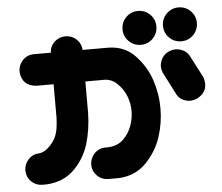

<svg xmlns="http://www.w3.org/2000/svg" viewBox="-50 -740 917 794"><g transform="rotate(-5 408.5 -343.0)"><path d="M413.1 -543Q481.4 -543 525.4 -497.1Q569.3 -451.2 588.9 -393.1Q608.4 -335 608.4 -274.4Q608.4 -213.9 589.4 -155.8Q570.3 -97.7 525.9 -51.8Q481.4 -5.9 413.1 -2H366.2Q339.8 -2.9 321.8 -21Q303.7 -39.1 302.7 -65.4Q302.7 -92.8 320.8 -112.3Q338.9 -131.8 366.2 -132.8H379.9Q418.9 -134.8 442.9 -158.7Q466.8 -182.6 477.5 -212.9Q488.3 -243.2 488.3 -274.4Q488.3 -305.7 476.6 -335.9Q464.8 -366.2 439.9 -390.1Q415 -414.1 379.9 -412.1H308.6V-283.2Q307.6 -213.9 289.1 -152.3Q269.5 -90.8 225.1 -48.3Q180.7 -5.9 112.3 -2H92.8Q66.4 -2.9 48.3 -21Q30.3 -39.1 29.3 -65.4Q29.3 -92.8 47.4 -112.3Q65.4 -131.8 92.8 -132.8Q116.2 -134.8 140.6 -161.1Q165 -187.5 171.4 -221.2Q177.7 -254.9 176.8 -294.9V-412.1H104.5Q45.9 -417 41 -475.6Q41 -502.9 59.1 -522.5Q77.1 -542 104.5 -543H176.8Q177.7 -569.3 197.3 -587.9Q216.8 -605.5 244.1 -605.5Q270.5 -604.5 289.1 -586.9Q307.6 -568.4 308.6 -543ZM666 -506.8Q690.4 -516.6 714.8 -507.8Q739.3 -499 751 -474.6L796.9 -385.7Q814.5 -329.1 763.7 -301.8Q738.3 -290 712.9 -298.3Q687.5 -306.6 675.8 -332L629.9 -421.9Q620.1 -447.3 630.4 -471.7Q640.6 -496.1 666 -506.8ZM480.5 -613.3Q480.5 -642.6 501 -663.1Q521.5 -683.6 550.8 -683.6Q580.1 -683.6 600.6 -663.1Q621.1 -642.6 621.1 -613.3Q621.1 -584 600.6 -563.5Q580.1 -543 550.8 -543Q521.5 -543 501 -563.5Q480.5 -584 480.5 -613.3ZM648.4 -613.3Q648.4 -642.6 668.9 -663.1Q689.5 -683.6 718.8 -683.6Q748 -683.6 768.6 -663.1Q789.1 -642.6 789.1 -613.3Q789.1 -584 768.6 -563.5Q748 -543 718.8 -543Q689.5 -543 668.9 -563.5Q648.4 -584 648.4 -613.3Z"/></g></svg>

Font: Nico Moji
Style: Regular
Weight: 400
Version: Version 1.02